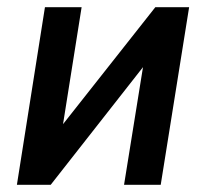

<svg xmlns="http://www.w3.org/2000/svg" viewBox="-20 -514 572 534"><path d="M27 0 105 -494H207L146 -110H109L412 -494H506L427 0H325L387 -385H423L121 0Z"/></svg>

Font: Nunito Sans 10pt Condensed
Style: Bold Italic
Weight: 700
Width: 3
Italic angle: -9°
Designer: Vernon Adams
Foundry: Vernon Adams
Version: Version 3.101;gftools[0.9.27]